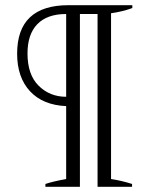

<svg xmlns="http://www.w3.org/2000/svg" viewBox="-20 -720 557 740"><path d="M155 -11Q185 -21 235 -30V-311Q145 -315 95.5 -368.5Q46 -422 46 -513Q46 -700 244 -700H490V-689Q452 -675 408 -669V-30Q448 -24 489 -11V0H356V-666H288V0H155ZM235 -666Q162 -666 124 -627Q86 -588 86 -514Q86 -432 129 -389.5Q172 -347 235 -347Z"/></svg>

Font: Trirong
Style: Regular
Weight: 400
Designer: Katatrad Team
Foundry: CadsonDemak
Version: Version 1.001